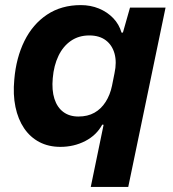

<svg xmlns="http://www.w3.org/2000/svg" viewBox="-20 -566 677 753"><path d="M336 167 386.3 -76.6 381 -77.3Q358.6 -35.7 314.4 -12.9Q270.1 10 216.9 10Q170.6 10 134.4 -8.9Q98.3 -27.9 74.5 -63Q50.7 -98.1 40.6 -146.6Q30.4 -195.1 36.1 -254.6Q43.3 -339.4 75.8 -405.3Q108.3 -471.1 164.5 -508.6Q220.7 -546 297 -546Q335.1 -546 367.9 -532.6Q400.7 -519.1 424 -494.9Q447.3 -470.6 456.6 -438.1H462L489.9 -536.3H629.3L483 167ZM287.4 -109Q323.9 -109 350.3 -123.9Q376.7 -138.7 394.3 -166.4Q411.9 -194 419.3 -229.9L429.1 -279Q438.4 -321.9 429.3 -355.4Q420.1 -389 394.9 -408Q369.7 -427 330.1 -427Q289 -427 258.2 -405.9Q227.4 -384.7 209.3 -347Q191.1 -309.3 186.9 -259.3Q182.6 -212.4 193.4 -178.6Q204.3 -144.7 228.3 -126.9Q252.3 -109 287.4 -109Z"/></svg>

Font: Mona Sans
Style: Italic
Weight: 200
Italic angle: -11.6951°
Designer: Deni Anggara
Foundry: GitHub
Version: Version 2.000